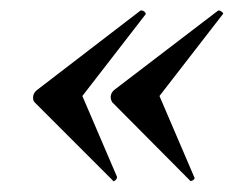

<svg xmlns="http://www.w3.org/2000/svg" viewBox="-20 -384 470 366"><path d="M250 -364Q253 -364 256 -361Q259 -358 257 -356L137 -201L203 -47V-46Q203 -43 199.5 -40Q196 -37 195 -40L46 -189Q43 -192 43 -198Q43 -206 50 -212L248 -364ZM397 -364Q400 -364 403.5 -361Q407 -358 404 -356L284 -201L350 -47L351 -45Q351 -42 347 -40Q343 -38 342 -40L194 -189Q191 -194 191 -199Q191 -206 197 -212L396 -364Z"/></svg>

Font: Cormorant Infant SemiBold
Style: Italic
Weight: 600
Italic angle: -10°
Designer: Christian Thalmann (Catharsis Fonts)
Foundry: Catharsis Fonts
Version: Version 4.000